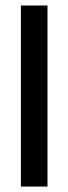

<svg xmlns="http://www.w3.org/2000/svg" viewBox="-20 -687 252 707"><path d="M56.9 0H154.9V-666.7H56.9Z"/></svg>

Font: Afacad Medium
Style: Regular
Weight: 500
Designer: Kristian Moeller
Foundry: Dicotype
Version: Version 1.000